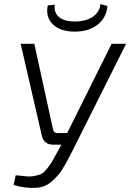

<svg xmlns="http://www.w3.org/2000/svg" viewBox="-20 -902 630 929"><path d="M466 -882 500 -873Q495 -816 452 -782.5Q409 -749 342 -749Q272 -749 236 -784Q200 -819 211 -876L245 -879Q240 -840 266 -819Q292 -798 342 -798Q395 -798 428.5 -820.5Q462 -843 466 -882ZM590 -690 327 -165Q300 -112 280.5 -81Q261 -50 229 -23Q197 4 160 6Q104 11 46 -7L56 -54Q91 -50 111 -48.5Q131 -47 151 -51.5Q171 -56 181 -61Q191 -66 206 -84Q221 -102 230.5 -118Q240 -134 259 -169L277 -202H239Q191 -202 182 -247L80 -690H146L237 -274Q241 -258 259 -258H305L520 -690Z"/></svg>

Font: Exo 2.0 Light
Style: Italic
Weight: 300
Italic angle: -8°
Designer: Natanael Gama
Version: Version 1.001;PS 001.001;hotconv 1.0.70;makeotf.lib2.5.58329